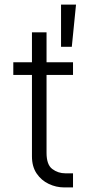

<svg xmlns="http://www.w3.org/2000/svg" viewBox="-20 -817 398 837"><path d="M298.3 -545.5V-490.4H182.9V-150.6Q182.9 -99.1 207.9 -80.3Q233 -61.4 265.3 -61.4H298.3V0H259.6Q224.8 0 192.5 -15.3Q160.2 -30.5 139.7 -60.7Q119.3 -90.9 119.3 -135.3V-490.4H38V-545.5H119.3V-676.1H182.9V-545.5ZM246.1 -612.9V-796.9H311.4L293 -612.9Z"/></svg>

Font: Inter Zeller Light
Style: Regular
Weight: 300
Designer: Rasmus Andersson; Joe Bland
Foundry: zeller
Version: Version 3.015;git-dec3a8cb1